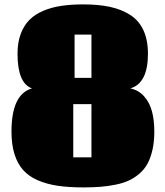

<svg xmlns="http://www.w3.org/2000/svg" viewBox="-20 -816 737 856"><path d="M306.6 -114.7H387.7V-351.6H306.6ZM312.5 -661.6V-468.8H387.7V-661.6ZM58.1 -576.7Q58.1 -626.5 72.3 -664.6Q86.4 -702.6 111.3 -727.5Q136.2 -752.4 173.6 -768.1Q210.9 -783.7 254.2 -790Q297.4 -796.4 351.1 -796.4Q418.5 -796.4 469.2 -785.6Q520 -774.9 559.3 -750.2Q598.6 -725.6 619.1 -681.9Q639.6 -638.2 639.6 -576.2Q639.6 -444.8 561 -421.9Q598.1 -414.1 622.6 -386.5Q647 -358.9 657.5 -319.6Q668 -280.3 668 -229.5Q668 -184.6 659.9 -148.7Q651.9 -112.8 637.9 -86.9Q624 -61 601.8 -42Q579.6 -22.9 554.4 -11.2Q529.3 0.5 495.4 7.3Q461.4 14.2 428 16.8Q394.5 19.5 352.1 19.5Q286.1 19.5 237.1 12.2Q188 4.9 147.9 -12.5Q107.9 -29.8 82.8 -58.3Q57.6 -86.9 44.4 -129.4Q31.2 -171.9 31.2 -229.5Q31.2 -396 122.6 -421.9Q58.1 -444.8 58.1 -576.7Z"/></svg>

Font: Coda ExtraBold
Style: Regular
Weight: 800
Version: Version 2.001; ttfautohint (v0.8) -r 50 -G 200 -x